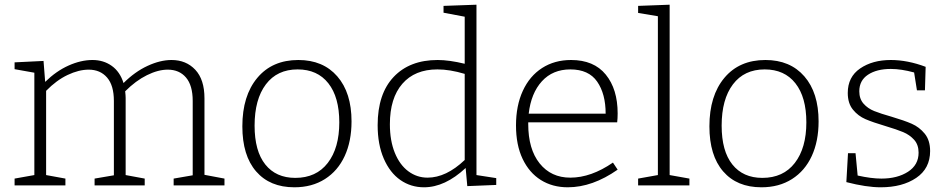

<svg xmlns="http://www.w3.org/2000/svg" viewBox="-20 -788 4031 816"><path d="M849 -45 934 -29V0H718V-29L799 -43V-359Q799 -425 770.5 -458.5Q742 -492 693 -492Q652 -492 604.5 -468.5Q557 -445 512 -400Q514 -382 514 -372V-44L595 -29V0H382V-29L464 -43V-359Q464 -425 435 -458.5Q406 -492 357 -492Q315 -492 267.5 -469.5Q220 -447 176 -402V-44L258 -29V0H42V-29L126 -44V-479L42 -494V-523L165 -529L172 -440Q219 -486 271.5 -509.5Q324 -533 373 -533Q420 -533 455 -508Q490 -483 505 -435Q553 -483 607 -508Q661 -533 709 -533Q771 -533 810 -491.5Q849 -450 849 -370Z M1474 -272Q1474 -188 1445 -125Q1416 -62 1361 -27Q1306 8 1231 8Q1127 8 1068.5 -59.5Q1010 -127 1010 -251Q1010 -381 1073.5 -457Q1137 -533 1248 -533Q1353 -533 1413.5 -463.5Q1474 -394 1474 -272ZM1062 -254Q1062 -146 1107.5 -89Q1153 -32 1235 -32Q1324 -32 1373 -95.5Q1422 -159 1422 -268Q1422 -375 1375.5 -434Q1329 -493 1245 -493Q1158 -493 1110 -429.5Q1062 -366 1062 -254Z M2005 -44 2089 -31V-2L1966 3L1959 -74Q1871 8 1782 8Q1726 8 1681.5 -23Q1637 -54 1611 -114Q1585 -174 1585 -256Q1585 -389 1653 -461Q1721 -533 1840 -533Q1889 -533 1955 -517V-717L1865 -734V-763L2005 -768ZM1797 -33Q1876 -33 1955 -108V-474Q1892 -493 1839 -493Q1743 -493 1690 -432Q1637 -371 1637 -260Q1637 -190 1658 -138.5Q1679 -87 1715.5 -60Q1752 -33 1797 -33Z M2585 -97 2605 -67Q2498 8 2393 8Q2328 8 2278.5 -23Q2229 -54 2201 -113Q2173 -172 2173 -255Q2173 -339 2202 -402Q2231 -465 2284 -499Q2337 -533 2407 -533Q2504 -533 2554.5 -471Q2605 -409 2605 -306Q2605 -285 2603 -268H2225V-261Q2225 -154 2273.5 -93.5Q2322 -33 2404 -33Q2492 -33 2585 -97ZM2227 -305H2554Q2554 -389 2518 -441Q2482 -493 2404 -493Q2329 -493 2283 -442.5Q2237 -392 2227 -305Z M2826 -768V-44L2910 -29V0H2692V-29L2776 -44V-719L2692 -733V-763Z M3459 -272Q3459 -188 3430 -125Q3401 -62 3346 -27Q3291 8 3216 8Q3112 8 3053.5 -59.5Q2995 -127 2995 -251Q2995 -381 3058.5 -457Q3122 -533 3233 -533Q3338 -533 3398.5 -463.5Q3459 -394 3459 -272ZM3047 -254Q3047 -146 3092.5 -89Q3138 -32 3220 -32Q3309 -32 3358 -95.5Q3407 -159 3407 -268Q3407 -375 3360.5 -434Q3314 -493 3230 -493Q3143 -493 3095 -429.5Q3047 -366 3047 -254Z M3769 -292Q3823 -276 3855 -262Q3887 -248 3910 -220Q3933 -192 3933 -146Q3933 -72 3874 -32Q3815 8 3723 8Q3662 8 3577 -14L3584 -137H3616L3625 -42Q3683 -29 3726 -29Q3794 -29 3839 -58Q3884 -87 3884 -139Q3884 -173 3865 -194Q3846 -215 3818.5 -226.5Q3791 -238 3744 -252Q3690 -268 3658.5 -281.5Q3627 -295 3605 -322Q3583 -349 3583 -393Q3583 -461 3635.5 -497Q3688 -533 3766 -533Q3837 -533 3914 -504L3911 -404H3877L3865 -480Q3810 -495 3766 -495Q3706 -495 3669 -470.5Q3632 -446 3632 -400Q3632 -368 3650 -347.5Q3668 -327 3695.5 -316Q3723 -305 3769 -292Z"/></svg>

Font: Bitter Pro Light
Style: Regular
Weight: 300
Designer: Sol Matas, and Bitter project Authors
Foundry: Sol Matas
Version: Version 1.010